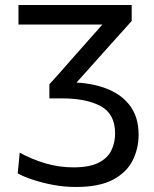

<svg xmlns="http://www.w3.org/2000/svg" viewBox="-20 -733 613 764"><path d="M282.5 11Q236.5 11 192 2.8Q147.5 -5.5 110.8 -17.8Q74 -30 50.5 -43L58.5 -125.5Q108.5 -98 162.5 -82.5Q216.5 -67 272 -67Q335 -67 371.2 -85Q407.5 -103 422.8 -133.8Q438 -164.5 438 -202Q438 -280 380.5 -310.8Q323 -341.5 227.5 -341.5H176.5V-397.5Q198 -421 220.5 -446.5Q242.5 -472 264 -496L387.5 -635.5H53.5V-713H504V-649.5Q466 -607.5 429 -566Q391.5 -524 353 -481L284.5 -404.5Q356.5 -400.5 412.2 -377Q468 -353.5 499.8 -309Q531.5 -264.5 531.5 -196.5Q531.5 -142.5 508.2 -95.2Q485 -48 430.5 -18.5Q376 11 282.5 11Z"/></svg>

Font: Heraclito
Style: Regular
Weight: 400
Designer: Kostas Bartsokas (font) & Cristiano Sobral (main changes)
Foundry: Kostas Bartsokas (font) & Cristiano Sobral (main changes)
Version: Version 1.00;July 8, 2020;FontCreator 13.0.0.2655 64-bit